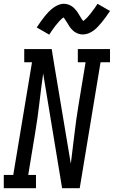

<svg xmlns="http://www.w3.org/2000/svg" viewBox="-46 -994 601 1014"><path d="M-26 0V-70H24L123 -665H82V-735H227L241 -649L328 -129Q338 -207 347 -285Q356 -363 369 -441L406 -665H365V-735H535V-665H485L375 0H282L182 -606Q171 -528 162 -450Q153 -372 140 -294L103 -70H144V0ZM214 -811 148 -849Q160 -867 170.5 -882Q181 -897 191 -909Q201 -921 210.5 -931Q220 -941 233 -951Q246 -961 261 -967.5Q276 -974 291 -974Q297 -974 302.5 -973Q308 -972 313 -970.5Q318 -969 322.5 -967Q327 -965 331.5 -962Q336 -959 340 -956Q344 -953 347 -949.5Q350 -946 354 -941.5Q358 -937 361 -933Q364 -929 366.5 -924.5Q369 -920 371.5 -916.5Q374 -913 377 -907.5Q380 -902 383 -897.5Q386 -893 388 -890Q390 -887 394 -883Q397 -886 400.5 -888.5Q404 -891 408.5 -895.5Q413 -900 414.5 -901.5Q416 -903 418.5 -906Q421 -909 423.5 -912Q426 -915 429 -918.5Q432 -922 435 -926Q438 -930 441 -934Q444 -938 447.5 -942.5Q451 -947 454.5 -952Q458 -957 461.5 -962.5Q465 -968 469 -974L535 -936Q523 -918 512.5 -903.5Q502 -889 492 -877Q482 -865 472.5 -854.5Q463 -844 450 -834Q437 -824 422 -818Q407 -812 392 -812Q385 -812 379 -813Q373 -814 367.5 -816Q362 -818 356 -821Q350 -824 345.5 -827.5Q341 -831 337 -835Q333 -839 328.5 -844Q324 -849 321 -854Q318 -859 315 -863.5Q312 -868 309 -873.5Q306 -879 302 -884.5Q298 -890 295.5 -894Q293 -898 290 -902Q286 -900 283 -897.5Q280 -895 275 -890Q270 -885 268.5 -883.5Q267 -882 264.5 -879Q262 -876 259.5 -873Q257 -870 254 -866.5Q251 -863 248 -859.5Q245 -856 242 -851.5Q239 -847 235.5 -842.5Q232 -838 228.5 -833Q225 -828 221.5 -822.5Q218 -817 214 -811Z"/></svg>

Font: Iosevka Slab Oblique
Style: Regular
Weight: 400
Italic angle: -9°
Monospace: yes
Designer: Belleve Invis
Foundry: Belleve Invis
Version: Version 11.1.1; ttfautohint (v1.8.3)